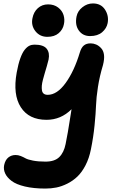

<svg xmlns="http://www.w3.org/2000/svg" viewBox="-20 -825 651 1106"><path d="M499 -617.2Q457 -617.2 434.1 -649.2Q411.1 -681.2 420.9 -730Q427.2 -761.7 454.8 -783.4Q482.4 -805.2 515.1 -805.2Q562 -805.2 585 -769.5Q607.9 -733.9 600.1 -691.9Q594.2 -661.6 568.4 -639.4Q542.5 -617.2 499 -617.2ZM252.9 -612.8Q209.5 -612.8 183.8 -645.5Q158.2 -678.2 167 -720.2Q173.8 -756.3 198.2 -778.1Q222.7 -799.8 256.8 -799.8Q291.5 -799.8 314.9 -781.7Q338.4 -763.7 346.2 -737.8Q354 -711.9 348.1 -685.1Q342.3 -654.8 317.9 -633.8Q293.5 -612.8 252.9 -612.8ZM241.2 261.2Q173.8 261.2 123.5 249.3Q73.2 237.3 46.9 217.3Q20.5 197.3 9.8 174.1Q-1 150.9 3.9 126Q10.3 96.2 28.1 82Q45.9 67.9 69.8 67.9Q84.5 67.9 99.4 73.7Q114.3 79.6 127 86.9Q139.6 94.2 169.9 100.1Q200.2 106 242.2 106Q294.9 106 321.5 79.8Q348.1 53.7 357.9 4.9Q365.2 -30.8 370.8 -63.7Q376.5 -96.7 382.6 -136Q388.7 -175.3 392.1 -195.8Q331.1 -134.8 248 -134.8Q146.5 -134.8 99.9 -207.3Q53.2 -279.8 76.2 -407.2Q85 -455.6 96.7 -488.3Q108.4 -521 121.8 -537.8Q135.3 -554.7 148.7 -561.3Q162.1 -567.9 178.2 -567.9Q230.5 -567.9 249 -544.2Q267.6 -520.5 259.8 -481.9Q256.3 -466.3 249.8 -444.1Q243.2 -421.9 238 -404.3Q232.9 -386.7 227.5 -366.7Q222.2 -346.7 220.9 -331.8Q219.7 -316.9 221.7 -304.4Q223.6 -292 231.9 -285.4Q240.2 -278.8 254.9 -278.8Q308.6 -278.8 357.9 -346.7Q407.2 -414.6 439.9 -522.9Q448.2 -550.8 462.9 -563Q477.5 -575.2 502 -575.2Q518.1 -575.2 533.7 -568.6Q549.3 -562 562.7 -547.4Q576.2 -532.7 579.1 -508.8Q582 -484.9 573.2 -450.2Q553.7 -385.7 544.2 -324.2Q534.7 -262.7 533.2 -218.3Q531.7 -173.8 524.9 -104.7Q518.1 -35.6 503.9 34.2Q493.7 86.4 472.7 127Q451.7 167.5 425.8 192.1Q399.9 216.8 367.7 232.9Q335.4 249 304.9 255.1Q274.4 261.2 241.2 261.2Z"/></svg>

Font: Shantell Sans Irregular
Style: Bold Italic
Weight: 700
Italic angle: -11.31°
Designer: Stephen Nixon, Anya Danilova, Shantell Martin
Foundry: Arrow Type
Version: Version 1.006;[9816181b4]